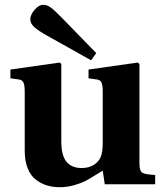

<svg xmlns="http://www.w3.org/2000/svg" viewBox="-20 -760 669 792"><path d="M105 -680.2Q105 -699.2 122.8 -719.7Q140.6 -740.2 158.2 -740.2Q172.9 -740.2 188.2 -729.7Q203.6 -719.2 231.9 -689.9L377 -541L356 -511.2L172.9 -613.8Q140.1 -631.8 122.6 -647.2Q105 -662.6 105 -680.2ZM22.9 -437V-473.1L226.1 -502L232.9 -496.1V-175.8Q232.9 -118.7 254.2 -92.8Q275.4 -66.9 316.9 -66.9Q347.7 -66.9 368.2 -80.6Q388.7 -94.2 396 -113.8Q403.8 -133.8 403.8 -169.9V-380.9Q403.8 -409.7 398.2 -420.2Q392.6 -430.7 379.9 -432.1L345.2 -437V-473.1L547.9 -502L555.2 -496.1V-86.9Q555.2 -55.7 565.9 -48.1Q576.7 -40.5 620.1 -38.1V0H412.1L403.8 -56.2Q397 -52.2 372.3 -36.9Q347.7 -21.5 331.3 -12.9Q314.9 -4.4 285.9 3.9Q256.8 12.2 227.1 12.2Q198.2 12.2 173.8 4.9Q149.4 -2.4 127.9 -18.8Q106.4 -35.2 94.2 -65.7Q82 -96.2 82 -138.2V-380.9Q82 -409.7 76.4 -420.2Q70.8 -430.7 58.1 -432.1Z"/></svg>

Font: Linguistics Pro
Style: Bold
Weight: 700
Designer: Stefan Peev, Context Ltd
Foundry: Stefan Peev, Context Ltd
Version: Version 001.000